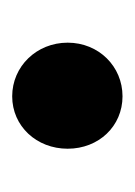

<svg xmlns="http://www.w3.org/2000/svg" viewBox="27 -478 221 315"><g transform="rotate(90 137.5 -320.5)"><path d="M50 -321C50 -270 89 -230 138 -230C187 -230 224 -270 224 -321C224 -372 187 -411 138 -411C89 -411 50 -372 50 -321Z"/></g></svg>

Font: Falling Sky
Style: Bd
Weight: 700
Designer: Paul D. Hunt
Foundry: Adobe Systems Incorporated
Version: Version 1.02